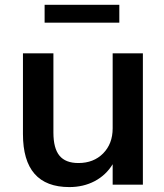

<svg xmlns="http://www.w3.org/2000/svg" viewBox="-20 -758 675 788"><path d="M566.4 -539.1V0H442.4V-84Q415 -39.1 368.7 -14.6Q322.3 9.8 264.6 9.8Q74.2 9.8 74.2 -208V-539.1H199.2V-213.9Q199.2 -149.4 224.1 -119.1Q249 -88.9 301.8 -88.9Q364.3 -88.9 403.3 -128.4Q442.4 -168 442.4 -231.4V-539.1ZM163.1 -665V-738.3H469.7V-665Z"/></svg>

Font: Min Sans SemiBold
Style: Regular
Weight: 600
Designer: Jinseong-Kim, NotoSansCJK, Nunito
Foundry: Jinseong-Kim
Version: Version 1.400;Glyphs 3.1.2 (3151)